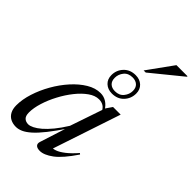

<svg xmlns="http://www.w3.org/2000/svg" viewBox="-276 -1050 1165 1165"><g transform="rotate(45 307.0 -467.0)"><path d="M263 -29.5 321.5 -212.5H329Q284.5 -146 250.2 -102.8Q216 -59.5 188.2 -35Q160.5 -10.5 137.8 -0.5Q115 9.5 94.5 9.5Q68 9.5 47.5 -1Q27 -11.5 15.5 -32.8Q4 -54 4 -85.5Q4 -135.5 22 -192Q40 -248.5 71 -303Q102 -357.5 142 -402Q182 -446.5 226 -473Q270 -499.5 314 -499.5Q342.5 -499.5 366 -484.2Q389.5 -469 407 -439L399 -423Q388 -446.5 371.8 -456.2Q355.5 -466 334 -466Q301 -466 266.8 -441.8Q232.5 -417.5 200.8 -377.8Q169 -338 143.8 -290.2Q118.5 -242.5 103.8 -195Q89 -147.5 89 -109Q89 -79.5 102.2 -67Q115.5 -54.5 136.5 -54.5Q151 -54.5 171.2 -64.5Q191.5 -74.5 215.5 -95Q239.5 -115.5 266.8 -148.5Q294 -181.5 322.5 -227.5L399.5 -453.5L426.5 -493H492L341.5 -41.5L331.5 -58Q345.5 -54 367.8 -61.8Q390 -69.5 419 -92Q448 -114.5 482 -153.5L489 -147.5Q429.5 -59 382.8 -24.5Q336 10 300.5 10Q277 10 267 -0.5Q257 -11 263 -29.5ZM387.5 -727Q423 -727 445.8 -706Q468.5 -685 468.5 -650Q468.5 -607 439.8 -576.2Q411 -545.5 363.5 -545.5Q328 -545.5 305.2 -566.8Q282.5 -588 282.5 -623Q282.5 -666 311.5 -696.5Q340.5 -727 387.5 -727ZM367 -568.5Q403.5 -568.5 423.2 -593Q443 -617.5 443 -647Q443 -674.5 427 -689.2Q411 -704 384 -704Q347.5 -704 328 -679.8Q308.5 -655.5 308.5 -626Q308.5 -598 324.2 -583.2Q340 -568.5 367 -568.5ZM401 -781 519 -944.5H614.5L613.5 -939.5L419 -781Z"/></g></svg>

Font: Newsreader 60pt
Style: Italic
Weight: 400
Italic angle: -17°
Designer: Hugues Gentile
Foundry: Production Type
Version: Version 1.003